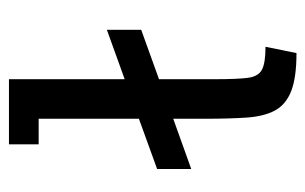

<svg xmlns="http://www.w3.org/2000/svg" viewBox="-152 -552 711 448"><g transform="rotate(-90 204.0 -327.5)"><path d="M34.2 -237.3V-316.9L151.4 -359.4V-593.3H91.8V-662.6H243.7V-392.6L358.9 -434.1V-354L243.7 -312.5V-180.7Q243.7 -130.9 246.8 -105.7Q250 -80.6 265.9 -72.3Q281.7 -64 319.3 -64L304.7 8.3Q247.1 8.3 215.6 -4.2Q184.1 -16.6 170.4 -42.5Q156.7 -68.4 154.1 -108.9Q151.4 -149.4 151.4 -205.6V-279.3Z"/></g></svg>

Font: Shanti
Style: Regular
Weight: 400
Designer: Vernon Adams
Foundry: Vernon Adams
Version: Version 1.100; ttfautohint (v1.8.4)